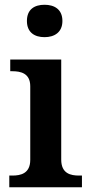

<svg xmlns="http://www.w3.org/2000/svg" viewBox="-20 -786 380 806"><path d="M167 -630C208 -630 242 -650 242 -698C242 -747 208 -766 167 -766C125 -766 93 -747 93 -698C93 -650 125 -630 167 -630ZM19 0H324V-49H312C277 -49 237 -57 237 -116V-536H23V-487H32C66 -487 107 -479 107 -424V-115C107 -57 66 -49 32 -49H19Z"/></svg>

Font: Noto Serif Semi
Style: Regular
Weight: 600
Designer: Monotype Design Team
Foundry: Monotype Imaging Inc.
Version: Version 1.002